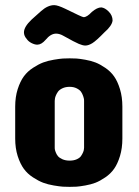

<svg xmlns="http://www.w3.org/2000/svg" viewBox="-20 -727 540 747"><path d="M228 -586.9Q212.4 -596.2 198.2 -596.2Q177.2 -596.2 157.2 -571.8Q141.1 -553.2 125 -553.2Q115.2 -553.2 103 -559.3Q90.8 -565.4 84 -575.2Q73.2 -587.4 73.2 -601.1Q73.2 -622.6 103 -650.9L140.1 -684.1Q166 -707 190.9 -707Q204.6 -707 233.9 -692.9Q299.8 -660.2 305.2 -660.2Q318.4 -660.2 336.9 -680.2Q357.9 -698.2 374 -698.2Q388.2 -696.8 402.8 -682.1Q418 -667 418 -647Q415.5 -626.5 386.2 -601.1Q354.5 -568.4 339.4 -559.1Q324.2 -549.8 312 -549.8Q302.2 -549.8 286.9 -556.2Q271.5 -562.5 228 -586.9ZM39.1 -312Q39.1 -349.6 48.8 -380.1Q58.6 -410.6 72.8 -429.9Q86.9 -449.2 108.4 -463.1Q129.9 -477.1 147.9 -483.9Q166 -490.7 189.2 -494.6Q212.4 -498.5 224.6 -499.3Q236.8 -500 251 -500Q265.6 -500 277.6 -499.3Q289.6 -498.5 311.8 -494.6Q334 -490.7 351.6 -483.9Q369.1 -477.1 389.6 -463.1Q410.2 -449.2 423.8 -429.9Q437.5 -410.6 446.8 -380.1Q456.1 -349.6 456.1 -312V-188Q456.1 -150.4 446.8 -119.9Q437.5 -89.4 423.8 -70.1Q410.2 -50.8 389.6 -36.9Q369.1 -22.9 351.6 -16.1Q334 -9.3 311.8 -5.4Q289.6 -1.5 277.6 -0.7Q265.6 0 251 0Q236.8 0 224.6 -0.7Q212.4 -1.5 189.2 -5.4Q166 -9.3 147.9 -16.1Q129.9 -22.9 108.4 -36.9Q86.9 -50.8 72.8 -70.1Q58.6 -89.4 48.8 -119.9Q39.1 -150.4 39.1 -188ZM192.9 -152.8Q192.9 -150.9 193.1 -147.5Q193.4 -144 196.5 -135.3Q199.7 -126.5 205.3 -119.6Q210.9 -112.8 222.9 -107.4Q234.9 -102.1 251 -102.1Q266.6 -102.1 278.3 -107.2Q290 -112.3 295.2 -119.9Q300.3 -127.4 303.5 -135Q306.6 -142.6 306.6 -147.5L307.1 -152.8V-334Q307.1 -336.4 306.9 -340.1Q306.6 -343.8 303.5 -353.3Q300.3 -362.8 295.2 -370.1Q290 -377.4 278.3 -383.3Q266.6 -389.2 251 -389.2Q234.9 -389.2 222.9 -383.5Q210.9 -377.9 205.3 -369.9Q199.7 -361.8 196.5 -353.5Q193.4 -345.2 193.4 -339.8L192.9 -334Z"/></svg>

Font: Concert One
Style: Regular
Weight: 400
Designer: Johan Kallas, Mihkel Virkus
Foundry: Johan Kallas, Mihkel Virkus
Version: Version 1.003